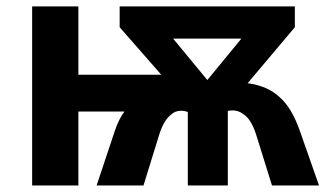

<svg xmlns="http://www.w3.org/2000/svg" viewBox="-20 -566 994 586"><path d="M78.1 -546.4H219.2V-337.9H472.2L345.2 -482.9V-546.4H879.9V-482.9L735.8 -312Q796.4 -304.2 834 -269Q870.1 -237.3 894.5 -168.5L953.6 0H810.1L761.7 -155.3Q753.9 -179.2 744.4 -194.6Q734.9 -210 721.7 -218.3Q708 -229 689.5 -229Q682.6 -229 675.3 -227.5V0H553.2V-224.1Q543.5 -228 532.2 -228Q513.7 -228 500 -214.4Q479.5 -197.3 466.3 -156.2L418 0H274.9L331.1 -168.5Q343.3 -204.1 359.9 -225.6H219.2V0H78.1ZM716.8 -448.2H508.3L612.8 -321.8Z"/></svg>

Font: Viking Open Sans
Style: Bold
Weight: 700
Foundry: Ascender Corporation
Version: Version 2.001